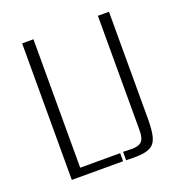

<svg xmlns="http://www.w3.org/2000/svg" viewBox="-112 -686 731 781"><g transform="rotate(-20 254.0 -295.0)"><path d="M68 0V-591H117V-35H290V0ZM342 1Q333 1 323 1Q313 1 303 0V-36L337 -35Q369 -34 382.5 -47Q396 -60 396 -95V-591H444V-125Q444 -78 436.5 -50Q429 -22 407 -10.5Q385 1 342 1Z"/></g></svg>

Font: Alumni Sans Thin Light
Style: Regular
Weight: 300
Version: Version 1.018